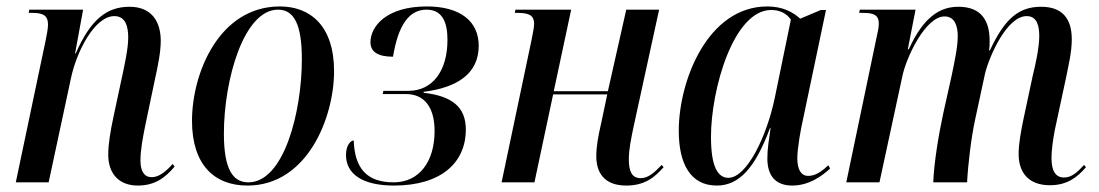

<svg xmlns="http://www.w3.org/2000/svg" viewBox="-20 -566 3411 596"><path d="M408 10C460 10 493 -14 522 -49L516 -57C495 -34 474 -16 451 -16C428 -16 416 -34 416 -68C416 -100 423 -137 431 -177L461 -320C470 -360 479 -405 479 -439C479 -495 454 -545 382 -545C311 -545 261 -505 215 -400H213L238 -536H71L69 -526H81C116 -526 129 -516 129 -490C129 -479 126 -461 122 -442L29 0H131L200 -322C217 -404 273 -516 335 -516C373 -516 378 -477 378 -449C378 -413 365 -358 360 -333L333 -207C322 -156 316 -117 316 -86C316 -27 349 10 408 10Z M748 10C934 10 1017 -201 1017 -345C1017 -487 942 -546 849 -546C660 -546 576 -339 576 -191C576 -55 645 10 748 10ZM751 0C703 0 675 -40 675 -151C675 -319 737 -536 843 -536C893 -536 917 -490 917 -382C917 -220 862 0 751 0Z M1203 10C1348 10 1426 -60 1426 -164C1426 -234 1383 -268 1295 -278V-281C1399 -294 1466 -337 1466 -424C1466 -499 1410 -546 1305 -546C1178 -546 1130 -483 1130 -435C1130 -405 1153 -390 1200 -390C1216 -487 1249 -536 1304 -536C1355 -536 1369 -494 1369 -442C1369 -345 1322 -284 1248 -284H1170L1168 -274H1240C1296 -274 1329 -235 1329 -159C1329 -65 1282 0 1202 0C1118 0 1081 -44 1078 -130C1069 -130 1054 -116 1054 -85C1054 -26 1105 10 1203 10Z M1924 10C1984 10 2014 -18 2040 -47L2034 -54C2011 -30 1992 -13 1969 -13C1941 -13 1932 -35 1932 -71C1932 -101 1938 -132 1949 -183L2026 -536H1924L1867 -283H1699L1753 -536H1580L1578 -526H1587C1624 -526 1638 -517 1638 -492C1638 -481 1634 -463 1630 -442L1537 0H1639L1697 -273H1865L1846 -183C1837 -144 1831 -111 1831 -81C1831 -32 1854 10 1924 10Z M2205 10C2274 10 2324 -44 2370 -168H2372C2367 -133 2362 -105 2362 -74C2362 -19 2389 10 2439 10C2491 10 2531 -19 2557 -43L2551 -53C2529 -32 2510 -20 2489 -20C2467 -20 2455 -39 2455 -75C2455 -106 2466 -167 2473 -197L2544 -535H2528L2464 -508C2442 -528 2410 -546 2362 -546C2177 -546 2087 -316 2087 -160C2087 -58 2123 10 2205 10ZM2241 -14C2208 -14 2187 -49 2187 -141C2187 -289 2257 -535 2374 -535C2398 -535 2421 -526 2435 -505L2385 -262C2360 -142 2298 -14 2241 -14Z M3239 9C3291 9 3323 -14 3351 -47L3345 -54C3325 -32 3307 -15 3283 -15C3255 -15 3244 -38 3244 -76C3244 -97 3248 -129 3254 -161L3289 -324C3296 -360 3307 -403 3307 -444C3307 -510 3276 -545 3212 -545C3142 -545 3099 -508 3053 -410H3050C3052 -419 3052 -430 3052 -439C3052 -501 3027 -545 2955 -545C2898 -545 2847 -514 2801 -413H2798L2822 -536H2649L2647 -526H2659C2693 -526 2708 -519 2708 -492C2708 -481 2704 -463 2700 -445L2607 0H2710L2781 -329C2793 -388 2853 -515 2912 -515C2946 -515 2953 -481 2953 -454C2953 -421 2944 -379 2934 -331L2908 -214C2894 -150 2879 -59 2877 0H2982C2985 -58 2995 -140 3007 -195L3038 -339C3052 -394 3106 -516 3167 -516C3201 -516 3206 -482 3206 -454C3206 -418 3194 -364 3186 -332L3158 -201C3149 -158 3142 -120 3142 -88C3142 -28 3175 9 3239 9Z"/></svg>

Font: Noto Serif Display Condensed Medium
Style: Italic
Weight: 500
Width: 3
Italic angle: -12°
Designer: Monotype Design Team
Foundry: Monotype Imaging Inc.
Version: Version 2.009